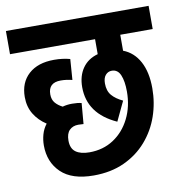

<svg xmlns="http://www.w3.org/2000/svg" viewBox="-73 -690 718 758"><g transform="rotate(-10 286.0 -311.0)"><path d="M242 -93Q297 -93 339 -120.5Q381 -148 405 -196Q429 -244 429 -304Q429 -345 418.5 -370Q408 -395 384 -395Q369 -395 359 -383.5Q349 -372 349 -350Q349 -320 364.5 -302Q380 -284 408 -271L371 -193Q258 -244 258 -351Q258 -396 279.5 -427Q301 -458 341 -469V-529H0V-622H572V-529H442V-465Q484 -449 507 -406.5Q530 -364 530 -299Q530 -241 511.5 -187.5Q493 -134 456 -91.5Q419 -49 365.5 -24.5Q312 0 243 0Q156 0 112.5 -42Q69 -84 69 -151Q69 -173 75 -194.5Q81 -216 95 -234Q64 -254 46 -283.5Q28 -313 28 -352Q28 -410 65 -443.5Q102 -477 167 -477Q202 -477 231 -469L225 -386Q213 -389 202 -390.5Q191 -392 179 -392Q129 -392 129 -345Q129 -324 140 -311Q151 -298 169 -289Q187 -294 207 -294Q230 -294 245 -290L238 -207Q234 -207 228 -207.5Q222 -208 217 -208Q195 -208 181.5 -194.5Q168 -181 168 -153Q168 -121 187.5 -107Q207 -93 242 -93Z"/></g></svg>

Font: Noto Sans ExtraCondensed SemiBold
Style: Regular
Weight: 600
Width: 2
Designer: Monotype Design Team
Foundry: Monotype Imaging Inc.
Version: Version 2.013; ttfautohint (v1.8.4.7-5d5b)